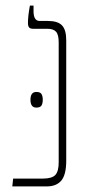

<svg xmlns="http://www.w3.org/2000/svg" viewBox="-20 -667 315 687"><path d="M27 -28H133Q166 -28 178 -41Q190 -54 190 -86V-516Q190 -543 180.5 -553.5Q171 -564 150 -564H99Q88 -564 84 -569Q80 -574 80 -585Q80 -609 87 -647H100V-627Q100 -592 122 -592H152Q187 -592 202 -576Q217 -560 217 -523V-92Q217 -42 199.5 -21Q182 0 147 0H24ZM110 -338Q124 -338 128.5 -330.5Q133 -323 133 -310Q133 -297 128.5 -289.5Q124 -282 110 -282Q89 -282 89 -310Q89 -338 110 -338Z"/></svg>

Font: Noto Serif Hebrew NarrowThin
Style: Regular
Weight: 250
Width: 4
Designer: Monotype Design Team
Foundry: Monotype Imaging Inc.
Version: Version 1.000